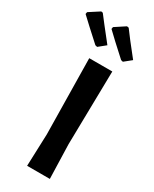

<svg xmlns="http://www.w3.org/2000/svg" viewBox="-278 -940 799 995"><g transform="rotate(30 121.0 -442.5)"><path d="M126 -749 84 -715 72 -718Q-12 -794 -53 -833L-51 -845L11 -885L21 -883Q48 -847 126 -749ZM280 -749 238 -715 226 -718Q142 -794 102 -833L104 -845L165 -885L176 -883Q204 -844 280 -749ZM216 -644 208 -204 214 0H78L85 -192L78 -644Z"/></g></svg>

Font: Alegreya Sans SC
Style: Bold
Weight: 700
Designer: Juan Pablo del Peral
Foundry: Huerta Tipografica
Version: Version 2.007